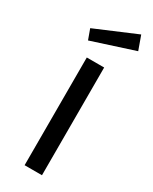

<svg xmlns="http://www.w3.org/2000/svg" viewBox="-208 -852 716 900"><g transform="rotate(30 149.5 -402.0)"><path d="M67 -655 47 -710 269 -804 296 -729ZM102 0V-583H196V0Z"/></g></svg>

Font: Ruda Medium
Style: Regular
Weight: 500
Version: Version 2.001